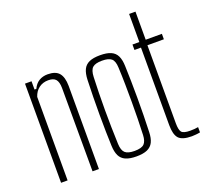

<svg xmlns="http://www.w3.org/2000/svg" viewBox="-131 -928 1173 1092"><g transform="rotate(-20 455.5 -382.0)"><path d="M62 0V-600H101.5V-550H112.5Q125.5 -578.5 148 -592.2Q170.5 -606 200.5 -606Q248.5 -606 269.5 -581Q290.5 -556 291 -503.5V0H252.5L251.5 -505.5Q251 -541.5 237.5 -557.2Q224 -573 192 -573Q160 -573 136 -555.5Q112 -538 101.5 -505.5V0Z M517.5 6Q476.5 6 452 -5Q427.5 -16 416.2 -39.2Q405 -62.5 403.5 -100Q402 -138 401 -186.5Q400 -235 400 -288.8Q400 -342.5 400.8 -396.2Q401.5 -450 403.5 -499Q405 -537 416.2 -560.5Q427.5 -584 452 -595Q476.5 -606 517.5 -606Q559 -606 583.5 -595Q608 -584 619.2 -560.5Q630.5 -537 631.5 -499Q633 -456 634 -406.5Q635 -357 635 -305.2Q635 -253.5 634.2 -201.5Q633.5 -149.5 631.5 -100Q630.5 -62.5 619 -39.2Q607.5 -16 583 -5Q558.5 6 517.5 6ZM517.5 -27Q560 -27 575.8 -43Q591.5 -59 593 -95.5Q595 -142.5 596 -192.5Q597 -242.5 597 -294.8Q597 -347 596.2 -399.8Q595.5 -452.5 593 -504.5Q591.5 -543.5 574.8 -558.2Q558 -573 517.5 -573Q477 -573 460.2 -557.8Q443.5 -542.5 442 -502Q440 -455.5 439 -405.8Q438 -356 438 -304.5Q438 -253 439 -200.8Q440 -148.5 442 -97Q443.5 -58 460.2 -42.5Q477 -27 517.5 -27Z M852 6Q794.5 6 773.2 -17.2Q752 -40.5 752 -98V-567H712.5V-600H754V-770H792.5V-600H890.5V-567H791V-94.5Q791 -55 802.2 -41Q813.5 -27 854 -27Q870 -27 879.8 -28Q889.5 -29 902.5 -31V1Q890.5 3 878 4.5Q865.5 6 852 6Z"/></g></svg>

Font: Big Shoulders Thin
Style: Regular
Weight: 100
Version: Version 2.002